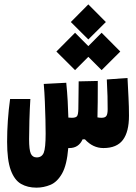

<svg xmlns="http://www.w3.org/2000/svg" viewBox="-20 -676 626 883"><path d="M147.5 187Q106.9 187 76.7 169.7Q46.4 152.3 29.5 106.4Q12.7 60.5 12.7 -23.9Q12.7 -120.6 26.4 -220.7H119.6Q116.7 -173.3 115.2 -121.6Q113.8 -69.8 113.8 -36.1Q113.8 12.7 121.6 30.3Q129.4 47.9 148.9 47.9Q172.4 47.9 181.2 26.4Q189.9 4.9 189.9 -61.5Q189.9 -87.4 189 -126.2Q188 -165 186.3 -208Q184.6 -251 181.2 -290L284.7 -295.4Q289.1 -252 291.3 -211.2Q293.5 -170.4 294.4 -135.3Q304.2 -134.3 310.5 -134.3Q329.1 -134.3 334.5 -142.1Q339.8 -149.9 340.3 -174.8Q340.8 -206.5 341.1 -238.3Q341.3 -270 341.8 -301.8L429.7 -303.7Q429.7 -297.4 429.7 -291Q429.7 -284.7 429.7 -278.3Q429.7 -242.2 429.4 -205.6Q429.2 -168.9 428.2 -136.2Q437.5 -134.3 446.8 -134.3Q463.9 -134.3 469.5 -143.3Q475.1 -152.3 475.1 -173.3Q475.1 -200.7 474.4 -234.1Q473.6 -267.6 471.2 -310.5L566.4 -317.4Q568.8 -268.1 571 -226.8Q573.2 -185.5 573.2 -143.6Q573.2 -69.8 545.2 -32.5Q517.1 4.9 455.6 4.9Q407.2 4.9 370.6 -35.2H359.9Q341.8 4.9 298.8 4.9Q296.4 4.9 293.9 4.9Q287.6 83 265.4 122.1Q243.2 161.1 211.9 174.1Q180.7 187 147.5 187ZM447.3 -353.5 386.2 -414.6 325.2 -353.5 239.3 -439 325.2 -525.4 386.2 -463.9 447.3 -525.4 533.2 -439ZM386.2 -494.6 305.7 -574.7 386.2 -655.8 466.8 -574.7Z"/></svg>

Font: Cascadia Code PL
Style: Bold
Weight: 700
Monospace: yes
Designer: Aaron Bell
Foundry: Saja Typeworks
Version: Version 2404.023; ttfautohint (v1.8.4)